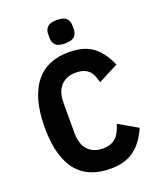

<svg xmlns="http://www.w3.org/2000/svg" viewBox="-166 -1009 920 1119"><g transform="rotate(-20 294.5 -449.0)"><path d="M324 12Q261 12 209.5 -7Q158 -26 121.5 -68Q85 -110 64.5 -178Q44 -246 44 -344Q44 -442 64.5 -511.5Q85 -581 121.5 -625Q158 -669 209.5 -689.5Q261 -710 324 -710Q418 -710 472.5 -669.5Q527 -629 562 -547L438 -483Q432 -505 424.5 -524Q417 -543 404 -556Q391 -569 371.5 -576.5Q352 -584 324 -584Q264 -584 230 -548Q196 -512 196 -440V-258Q196 -186 230 -150Q264 -114 324 -114Q352 -114 372.5 -122.5Q393 -131 407 -145.5Q421 -160 430 -179.5Q439 -199 446 -222L564 -154Q546 -115 524 -84Q502 -53 473.5 -31.5Q445 -10 408 1Q371 12 324 12ZM324 -765Q282 -765 265.5 -781.5Q249 -798 249 -825V-850Q249 -877 265.5 -893.5Q282 -910 324 -910Q366 -910 382.5 -893.5Q399 -877 399 -850V-825Q399 -798 382.5 -781.5Q366 -765 324 -765Z"/></g></svg>

Font: IBM Plex Sans Cond
Style: Bold
Weight: 700
Width: 3
Designer: Mike Abbink, Paul van der Laan, Pieter van Rosmalen
Foundry: Bold Monday
Version: Version 1.3